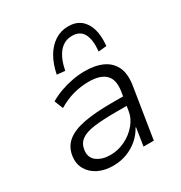

<svg xmlns="http://www.w3.org/2000/svg" viewBox="-177 -882 963 1019"><g transform="rotate(-30 305.0 -372.5)"><path d="M224 8Q172 8 133 -11.5Q94 -31 74.5 -65.5Q55 -100 61 -145Q69 -198 106.5 -228.5Q144 -259 212.5 -272Q281 -285 379 -285H465L457 -232H377Q296 -232 243.5 -225Q191 -218 164 -198Q137 -178 132 -141Q126 -96 158 -72.5Q190 -49 240 -49Q287 -49 330 -70Q373 -91 403 -126.5Q433 -162 439 -204L457 -314Q467 -381 435 -412.5Q403 -444 332 -444Q286 -444 240 -432Q194 -420 145 -391L124 -444Q156 -463 192.5 -476Q229 -489 267 -496Q305 -503 342 -503Q407 -503 451.5 -482Q496 -461 516 -418Q536 -375 525 -307L476 0H413L430 -109H427Q409 -75 378.5 -48.5Q348 -22 309 -7Q270 8 224 8ZM254 -556 205 -561Q217 -621 242 -663.5Q267 -706 303.5 -729.5Q340 -753 385 -753Q431 -753 460.5 -729.5Q490 -706 502.5 -663.5Q515 -621 509 -561L459 -556Q466 -626 446 -662.5Q426 -699 378 -699Q330 -699 299 -662.5Q268 -626 254 -556Z"/></g></svg>

Font: Nunito Sans 7pt Light
Style: Italic
Weight: 300
Italic angle: -9°
Designer: Vernon Adams
Foundry: Vernon Adams
Version: Version 3.101;gftools[0.9.27]